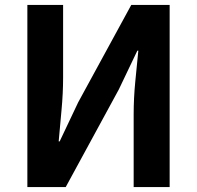

<svg xmlns="http://www.w3.org/2000/svg" viewBox="-20 -761 801 781"><path d="M91.3 0V-740.8H236.7V-445.4Q236.7 -381.9 230.2 -312.7Q223.8 -243.5 218.7 -185.8H222.7L297.9 -344.5L513.9 -740.8H670.1V0H523.7V-296.7Q523.7 -361.2 530.2 -428.3Q536.8 -495.4 542.7 -555H538.7L463.3 -397.1L247.3 0Z"/></svg>

Font: Noto Sans JP
Style: Regular
Weight: 100
Designer: Ryoko NISHIZUKA 西塚涼子 (kana, bopomofo & ideographs); Paul D. Hunt (Latin, Greek & Cyrillic); Sandoll Communications 산돌커뮤니
Foundry: Adobe
Version: Version 2.004;hotconv 1.0.118;makeotfexe 2.5.65603